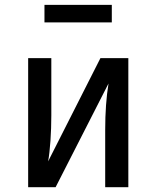

<svg xmlns="http://www.w3.org/2000/svg" viewBox="-20 -784 655 804"><path d="M517.4 -540.5V0H420.5V-240Q420.5 -348.7 434.4 -434.4L212.8 0H97.9V-540.5H194.9V-301Q194.9 -247.2 191.3 -194.6Q187.7 -142.1 181.5 -108.2L400.5 -540.5ZM448.2 -763.6V-690.3H166.2V-763.6Z"/></svg>

Font: Fira Code Fixed Retina
Style: Regular
Weight: 450
Monospace: yes
Designer: Carrois Corporate, Edenspiekermann AG, Nikita Prokopov
Foundry: Carrois Corporate, Edenspiekermann AG, Nikita Prokopov
Version: Version 5.002